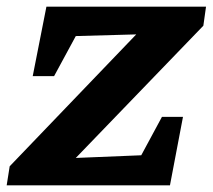

<svg xmlns="http://www.w3.org/2000/svg" viewBox="-22 -555 637 575"><path d="M587 -478 205 -82 401 -90 463 -205H526L487 0H-2L7 -57L386 -452L205 -447L140 -327H76L117 -535H595Z"/></svg>

Font: Piazzolla SC
Style: Bold Italic
Weight: 700
Italic angle: -11.3°
Designer: Juan Pablo del Peral
Foundry: Huerta Tipografica
Version: Version 1.330